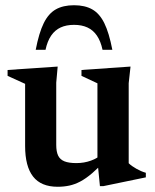

<svg xmlns="http://www.w3.org/2000/svg" viewBox="-20 -702 591 734"><path d="M195 -148Q195 -122.5 202.2 -107.2Q209.5 -92 226.5 -85.2Q243.5 -78.5 272 -78.5Q301.5 -78.5 327.8 -88Q354 -97.5 368 -112.5L386 -92Q356.5 -60.5 332.5 -40Q308.5 -19.5 287.2 -8.2Q266 3 245 7.5Q224 12 200.5 12Q137 12 106.5 -27Q76 -66 76 -144V-381.5L9 -412V-434.5L200.5 -447.5L195 -386ZM362 9.5 352.5 -87.5V-383.5L291.5 -412V-434.5L479 -447.5L472 -384V-78Q477.5 -72.5 485 -67.2Q492.5 -62 501.2 -57Q510 -52 519.2 -48Q528.5 -44 537.5 -41.5V-24L375.5 9.5ZM263 -607Q233.5 -607 211.8 -597Q190 -587 175.5 -565.8Q161 -544.5 154 -511.5H116.5Q129 -576.5 147.2 -613.5Q165.5 -650.5 193.5 -666.2Q221.5 -682 263 -682Q304.5 -682 332.5 -666.2Q360.5 -650.5 378.8 -613.5Q397 -576.5 409.5 -511.5H372Q365 -544.5 350.5 -565.8Q336 -587 314.2 -597Q292.5 -607 263 -607Z"/></svg>

Font: Newsreader 24pt SemiBold
Style: Regular
Weight: 600
Designer: Hugues Gentile
Foundry: Production Type
Version: Version 1.003